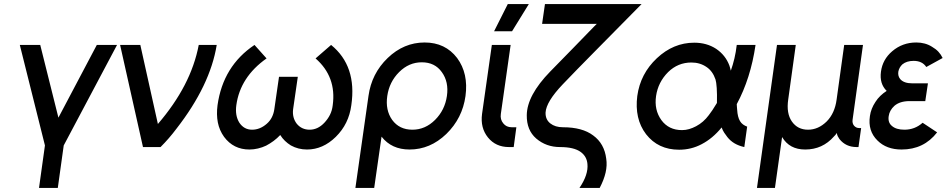

<svg xmlns="http://www.w3.org/2000/svg" viewBox="-20 -720 4635 940"><path d="M77 -500 200 -8 171 200H263L292 -8L553 -500H454L266 -144L177 -500Z M568 -500 680 0H766Q787 -21 806.5 -43.5Q826 -66 844 -90Q1009 -302 1041 -500H953Q934 -400 884 -303.5Q834 -207 753 -113L667 -500Z M1226 -500Q1072 -397 1045 -205Q1039 -159 1046.5 -120.5Q1054 -82 1077 -50Q1123 12 1201 12Q1222 12 1243 7Q1264 2 1283 -7Q1302 -17 1319.5 -30Q1337 -43 1352 -59Q1362 -43 1375 -30.5Q1388 -18 1404 -8Q1440 12 1483 12Q1561 12 1624 -50Q1688 -113 1700 -205Q1728 -397 1601 -500L1525 -434Q1628 -344 1609 -205Q1606 -179 1595.5 -158Q1585 -137 1568 -119Q1536 -85 1496 -85Q1457 -85 1433 -114Q1410 -144 1415 -185L1438 -344H1346L1323 -185Q1320 -164 1311 -146Q1302 -128 1286 -114Q1253 -85 1214 -85Q1175 -85 1152 -119Q1130 -154 1137 -205Q1156 -343 1285 -434Z M2045 -415Q2109 -415 2143 -367Q2178 -319 2168 -250Q2158 -181 2110 -133Q2062 -85 1999 -85Q1935 -85 1900 -133Q1866 -181 1876 -250Q1886 -319 1934 -367Q1982 -415 2045 -415ZM2059 -512Q1957 -512 1878 -436Q1799 -360 1784 -250L1720 200H1812L1848 -51Q1897 12 1985 12Q2086 12 2165 -64Q2244 -141 2259 -250Q2274 -360 2218 -436Q2160 -512 2059 -512Z M2388 -500 2340 -162Q2331 -94 2369 -47Q2407 0 2472 0H2495L2508 -97H2485Q2459 -97 2444 -116Q2428 -135 2432 -162L2480 -500ZM2399 -567H2487L2569 -700H2466Z M2648 -700 2634 -603H2902Q2902 -603 2899.5 -601Q2897 -599 2887 -588.5Q2877 -578 2853 -553.5Q2829 -529 2786 -484.5Q2743 -440 2674 -370Q2560 -253 2559 -156Q2558 -83 2605 -42Q2654 0 2722 0Q2790 0 2823 24Q2853 46 2856 83Q2861 135 2817 200H2916Q2937 160 2945 124.5Q2953 89 2948 57Q2939 -17 2884 -57Q2831 -97 2736 -97Q2698 -97 2674 -116Q2650 -135 2651 -169Q2654 -222 2735 -307Q2798 -373 2894.5 -470.5Q2991 -568 3121 -700Z M3379 -511Q3277 -511 3196 -435Q3115 -359 3100 -250Q3093 -195 3103.5 -148Q3114 -101 3143 -63Q3202 13 3305 13Q3364 13 3415 -14Q3442 -28 3466.5 -48.5Q3491 -69 3513 -96Q3518 -82 3525.5 -70.5Q3533 -59 3541 -49Q3556 -30 3576.5 -18Q3597 -6 3624 0L3638 -100Q3627 -104 3618 -110.5Q3609 -117 3603 -127Q3597 -137 3593.5 -151Q3590 -165 3589 -183Q3589 -188 3588 -194.5Q3587 -201 3587 -210Q3621 -273 3644 -345.5Q3667 -418 3679 -500H3587Q3583 -465 3575.5 -433.5Q3568 -402 3558 -374Q3556 -381 3554.5 -387.5Q3553 -394 3551 -399Q3532 -450 3486 -481Q3440 -511 3379 -511ZM3365 -414Q3407 -414 3439 -392Q3469 -372 3483 -331Q3487 -318 3489 -289Q3491 -260 3490 -216Q3478 -196 3468 -181Q3458 -166 3450 -156Q3424 -121 3388 -102Q3371 -93 3354 -88Q3337 -83 3319 -83Q3254 -83 3218 -132Q3182 -182 3192 -250Q3202 -318 3251 -367Q3299 -414 3365 -414Z M3922 12Q4007 12 4063 -52Q4067 -56 4070.5 -60Q4074 -64 4077 -69Q4078 -60 4081.5 -53Q4085 -46 4090 -39Q4121 0 4174 0H4183L4196 -93H4187Q4171 -93 4161 -105Q4152 -116 4154 -133L4205 -500H4113L4076 -233Q4067 -165 4027 -125Q3986 -85 3936 -85Q3885 -85 3857 -125Q3829 -165 3839 -233L3876 -500H3784L3686 200H3774L3809 -49Q3845 12 3922 12Z M4523 -312H4446Q4406 -312 4388 -332Q4375 -347 4378 -369Q4382 -390 4398 -405Q4419 -422 4453 -422Q4495 -422 4515 -392L4595 -436Q4587 -453 4574.5 -466.5Q4562 -480 4543 -491Q4510 -512 4466 -512Q4398 -512 4348 -469Q4301 -429 4293 -369Q4285 -310 4321 -275Q4304 -264 4290 -250.5Q4276 -237 4266 -221Q4244 -188 4239 -152Q4228 -79 4276 -32Q4320 12 4394 12Q4503 12 4568 -72L4497 -119Q4459 -85 4408 -85Q4367 -85 4346 -104Q4326 -121 4331 -152Q4335 -180 4359 -202Q4386 -225 4433 -225H4510Z"/></svg>

Font: Unageo
Style: Medium-Italic
Weight: 500
Designer: Richard Sepsi
Foundry: Richard Sepsi
Version: Version 2.000